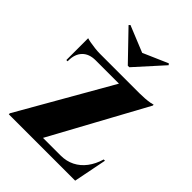

<svg xmlns="http://www.w3.org/2000/svg" viewBox="-235 -956 1076 1076"><g transform="rotate(45 303.0 -418.0)"><path d="M566 -612Q566 -612 566 -608.5Q566 -605 566 -605L236 0H30V-8L345 -558H43V-601H467Q486 -601 506.5 -602.5Q527 -604 544 -607Q561 -610 566 -612ZM550 -42 544 0H97V-42ZM595 -197 556 0H365L399 -42Q444 -42 481 -60.5Q518 -79 544.5 -114Q571 -149 585 -197ZM43 -561H160V-558Q109 -558 81 -529Q53 -500 53 -449V-443H43ZM43 -616Q51 -613 70 -609.5Q89 -606 111 -603.5Q133 -601 152 -601L43 -591ZM469 -828 462 -836 315 -772 158 -836 151 -828 309 -664H321Z"/></g></svg>

Font: Cinzel ExtraBold
Style: Regular
Weight: 800
Designer: Natanael Gama
Version: Version 2.000